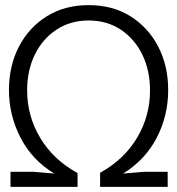

<svg xmlns="http://www.w3.org/2000/svg" viewBox="-20 -730 690 750"><path d="M21 0V-59H110L192 -52Q105 -105 60 -192.5Q15 -280 15 -378Q15 -473 54 -548Q93 -623 163 -666.5Q233 -710 326 -710Q420 -710 489.5 -666.5Q559 -623 598 -548Q637 -473 637 -378Q637 -279 592.5 -192.5Q548 -106 461 -52L544 -59H635V0H371V-55Q465 -107 515.5 -192Q566 -277 566 -376Q566 -455 536 -516.5Q506 -578 452 -614Q398 -650 326 -650Q255 -650 200.5 -614Q146 -578 116 -516.5Q86 -455 86 -377Q86 -277 137 -191.5Q188 -106 283 -54V0Z"/></svg>

Font: Azeret Mono ExtraLight
Style: Regular
Weight: 250
Designer: Martin Vácha
Foundry: Displaay
Version: Version 1.002